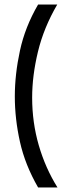

<svg xmlns="http://www.w3.org/2000/svg" viewBox="-20 -711 283 842"><path d="M231 -691Q172 -590 146.5 -484.5Q121 -379 121 -283Q121 -174 150 -74Q179 26 232 111H147Q90 12 67.5 -89Q45 -190 45 -288Q45 -385 67.5 -489Q90 -593 147 -691Z"/></svg>

Font: Bricolage Grotesque 96pt Light
Style: Regular
Weight: 300
Designer: Mathieu Triay
Foundry: Atelier Triay
Version: Version 1.001; ttfautohint (v1.8.4.7-5d5b);gftools[0.9.33.de